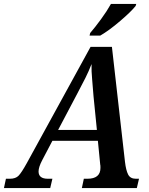

<svg xmlns="http://www.w3.org/2000/svg" viewBox="-63 -951 753 971"><path d="M202 -47H179Q132 -47 132 -84Q132 -106 151 -142L202 -239H432L444 -117Q445 -118 445 -102Q445 -47 379 -47H361L351 0H629L640 -47H624Q596 -47 585 -68.5Q574 -90 569 -133L503 -714H395L72 -125Q46 -78 31 -62.5Q16 -47 -13 -47H-33L-43 0H191ZM327 -476Q352 -523 369 -557Q386 -591 400 -627Q399 -591 403 -549.5Q407 -508 410 -464L427 -294H231ZM390 -771H444Q489 -797 545 -845Q601 -893 623 -921L626 -931H498Q478 -895 448 -854Q418 -813 393 -784Z"/></svg>

Font: Noto Serif SemiCondensed Semi
Style: Italic
Weight: 600
Width: 4
Italic angle: -12°
Designer: Monotype Design Team
Foundry: Monotype Imaging Inc.
Version: Version 1.901